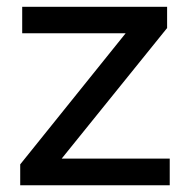

<svg xmlns="http://www.w3.org/2000/svg" viewBox="-20 -550 561 570"><path d="M40 0V-62L353 -451.2H45.9V-529.8H476.1V-466.8L163.1 -79.1H483.9V0Z"/></svg>

Font: Montserrat Medium
Style: Regular
Weight: 500
Designer: Julieta Ulanovsky
Foundry: Julieta Ulanovsky
Version: Version 7.200